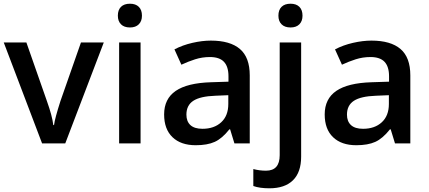

<svg xmlns="http://www.w3.org/2000/svg" viewBox="-20 -767 2293 1027"><path d="M205.1 0 0 -540H121.1L231 -226.1Q259.3 -147 265.1 -98.1H269Q273.4 -133.3 303.2 -226.1L413.1 -540H535.2L329.1 0Z M731.9 0H617.2V-540H731.9ZM610.4 -683.1Q610.4 -713.9 627.2 -730.5Q644 -747.1 675.3 -747.1Q705.6 -747.1 722.4 -730.5Q739.3 -713.9 739.3 -683.1Q739.3 -653.8 722.4 -637Q705.6 -620.1 675.3 -620.1Q644 -620.1 627.2 -637Q610.4 -653.8 610.4 -683.1Z M1233.9 0 1210.9 -75.2H1207Q1168 -25.9 1128.4 -8.1Q1088.9 9.8 1026.9 9.8Q947.3 9.8 902.6 -33.2Q857.9 -76.2 857.9 -154.8Q857.9 -238.3 919.9 -280.8Q981.9 -323.2 1108.9 -327.1L1202.1 -330.1V-358.9Q1202.1 -410.6 1178 -436.3Q1153.8 -461.9 1103 -461.9Q1061.5 -461.9 1023.4 -449.7Q985.4 -437.5 950.2 -420.9L913.1 -502.9Q957 -525.9 1009.3 -537.8Q1061.5 -549.8 1107.9 -549.8Q1210.9 -549.8 1263.4 -504.9Q1315.9 -460 1315.9 -363.8V0ZM1063 -78.1Q1125.5 -78.1 1163.3 -113Q1201.2 -147.9 1201.2 -210.9V-257.8L1131.8 -254.9Q1050.8 -252 1013.9 -227.8Q977.1 -203.6 977.1 -153.8Q977.1 -117.7 998.5 -97.9Q1020 -78.1 1063 -78.1Z M1420.9 240.2Q1369.1 240.2 1335 228V137.2Q1368.2 146 1402.8 146Q1476.1 146 1476.1 63V-540H1590.8V70.8Q1590.8 154.3 1547.1 197.3Q1503.4 240.2 1420.9 240.2ZM1469.2 -683.1Q1469.2 -713.9 1486.1 -730.5Q1502.9 -747.1 1534.2 -747.1Q1564.5 -747.1 1581.3 -730.5Q1598.1 -713.9 1598.1 -683.1Q1598.1 -653.8 1581.3 -637Q1564.5 -620.1 1534.2 -620.1Q1502.9 -620.1 1486.1 -637Q1469.2 -653.8 1469.2 -683.1Z M2092.8 0 2069.8 -75.2H2065.9Q2026.9 -25.9 1987.3 -8.1Q1947.8 9.8 1885.7 9.8Q1806.2 9.8 1761.5 -33.2Q1716.8 -76.2 1716.8 -154.8Q1716.8 -238.3 1778.8 -280.8Q1840.8 -323.2 1967.8 -327.1L2061 -330.1V-358.9Q2061 -410.6 2036.9 -436.3Q2012.7 -461.9 1961.9 -461.9Q1920.4 -461.9 1882.3 -449.7Q1844.2 -437.5 1809.1 -420.9L1772 -502.9Q1815.9 -525.9 1868.2 -537.8Q1920.4 -549.8 1966.8 -549.8Q2069.8 -549.8 2122.3 -504.9Q2174.8 -460 2174.8 -363.8V0ZM1921.9 -78.1Q1984.4 -78.1 2022.2 -113Q2060.1 -147.9 2060.1 -210.9V-257.8L1990.7 -254.9Q1909.7 -252 1872.8 -227.8Q1835.9 -203.6 1835.9 -153.8Q1835.9 -117.7 1857.4 -97.9Q1878.9 -78.1 1921.9 -78.1Z"/></svg>

Font: f2_56222          
Style: Regular
Weight: 600
Foundry: Ascender Corporation
Version: Version 1.10